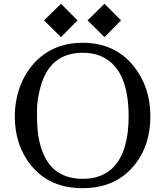

<svg xmlns="http://www.w3.org/2000/svg" viewBox="-20 -983 872 1013"><path d="M58.1 -369.1Q58.1 -417 67.9 -464.4Q77.6 -511.7 97.4 -554.9Q117.2 -598.1 147 -635Q176.8 -671.9 216.3 -699.2Q300.3 -757.3 415.5 -757.3Q585.9 -757.3 684.6 -634.8Q773.4 -524.9 773.4 -369.1Q773.4 -211.9 684.6 -106.4Q586.9 9.8 415.5 9.8Q243.2 9.8 146.5 -107.4Q58.1 -213.9 58.1 -369.1ZM266.6 -88.9Q324.2 -39.6 416.5 -39.6Q588.4 -39.6 639.2 -211.9Q658.7 -278.3 658.7 -369.1Q658.7 -632.8 502 -690.9Q465.3 -704.6 416.5 -704.6Q244.1 -704.6 194.3 -526.4Q174.8 -457.5 174.8 -393.3Q174.8 -329.1 179.2 -289.1Q183.6 -249 194.1 -212.4Q204.6 -175.8 222.2 -144Q239.7 -112.3 266.6 -88.9ZM441.9 -875.5 531.2 -962.9 618.7 -875.5 531.2 -787.1ZM212.4 -875.5 301.8 -962.9 389.2 -875.5 301.8 -787.1Z"/></svg>

Font: Metamorphous
Style: Regular
Weight: 400
Designer: James Grieshaber
Foundry: James Grieshaber
Version: Version 1.001